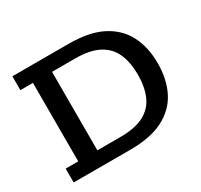

<svg xmlns="http://www.w3.org/2000/svg" viewBox="-126 -748 958 913"><g transform="rotate(-30 353.5 -291.5)"><path d="M36 0V-76H105V-507H36V-583H345Q458 -583 528.5 -546.5Q599 -510 632.5 -444.5Q666 -379 666 -292Q666 -204 633 -138.5Q600 -73 530 -36.5Q460 0 347 0ZM210 -76H336Q419 -76 467 -102Q515 -128 536 -176.5Q557 -225 557 -292Q557 -358 536 -406.5Q515 -455 466.5 -481Q418 -507 336 -507H210Z"/></g></svg>

Font: Rokkitt SemiBold Medium
Style: Regular
Weight: 500
Version: Version 3.103